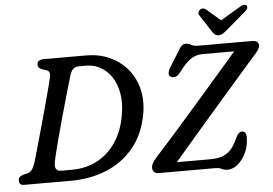

<svg xmlns="http://www.w3.org/2000/svg" viewBox="-59 -990 1549 1088"><g transform="rotate(-5 715.5 -446.5)"><path d="M8 -26.5Q8 -49.5 37.5 -58L62 -63.5Q75 -67 85.8 -80Q96.5 -93 107.5 -128Q112.5 -144.5 123 -181.5Q133.5 -218.5 147 -266.5Q160.5 -314.5 174.8 -366.2Q189 -418 201.8 -465Q214.5 -512 223.5 -546.8Q232.5 -581.5 235.5 -595Q243 -629 217 -636.5L196 -643Q171 -651.5 171 -670Q171 -700 209 -700H450Q522.5 -700 582 -673.5Q641.5 -647 682.5 -599Q723.5 -551 740.2 -486Q757 -421 744 -344Q724 -229 661.2 -152.5Q598.5 -76 506 -38Q413.5 0 304.5 0H37.5Q20 0 14 -7.5Q8 -15 8 -26.5ZM312.5 -61.5Q391.5 -61.5 455.8 -94.5Q520 -127.5 563.2 -190.8Q606.5 -254 622 -344.5Q634.5 -415.5 624.2 -470.8Q614 -526 587.8 -564.2Q561.5 -602.5 525 -622.2Q488.5 -642 448.5 -642H400.5Q366.5 -642 352.5 -598Q348.5 -585.5 338 -549.2Q327.5 -513 313.2 -463Q299 -413 283.5 -357.8Q268 -302.5 254.5 -251.2Q241 -200 231.5 -161.5Q222 -123 220 -107.5Q213 -61.5 253 -61.5ZM1119 0H805Q767 0 767 -33Q767 -47 775.5 -61.2Q784 -75.5 796.5 -89.5Q818 -113 855.2 -154.5Q892.5 -196 938.8 -248.5Q985 -301 1034.8 -358.2Q1084.5 -415.5 1132.5 -470.5Q1180.5 -525.5 1220.8 -572.2Q1261 -619 1288 -650H1105.5Q1071.5 -650 1041.8 -630.8Q1012 -611.5 974 -560.5Q960 -541 946.2 -536.2Q932.5 -531.5 920.5 -536.5Q894.5 -547 918.5 -590L973.5 -678Q985 -699.5 994.5 -708Q1004 -716.5 1018 -716.5Q1036.5 -716.5 1049 -708Q1061.5 -699.5 1087.5 -699.5H1393.5Q1431 -699.5 1431 -671Q1431 -659 1421.8 -645.2Q1412.5 -631.5 1397 -615Q1383 -599.5 1350.2 -562Q1317.5 -524.5 1272.8 -473Q1228 -421.5 1177.2 -363.2Q1126.5 -305 1076.5 -247Q1026.5 -189 983 -138.2Q939.5 -87.5 909.5 -52.5H1099.5Q1135 -52.5 1163.2 -60.8Q1191.5 -69 1214.5 -92.2Q1237.5 -115.5 1257 -160.5Q1272.5 -193.5 1291 -193.5Q1316.5 -193.5 1316.5 -159Q1316.5 -113 1298.8 -73.5Q1281 -34 1252.8 -9.5Q1224.5 15 1192.5 15Q1173 15 1159.5 7.5Q1146 0 1119 0ZM1259.5 -776Q1245 -763.5 1233.5 -756Q1222 -748.5 1208 -748.5Q1193.5 -748.5 1186 -756Q1178.5 -763.5 1170 -776L1109 -870.5Q1103 -880 1106 -889Q1109 -898 1115.5 -902.5Q1132 -914 1150 -900L1229.5 -831.5L1345 -900Q1370.5 -914 1380.5 -902.5Q1385 -898 1383.2 -889Q1381.5 -880 1370 -870.5Z"/></g></svg>

Font: Fraunces 9pt S100
Style: Italic
Weight: 400
Italic angle: -16°
Version: Version 1.000; ttfautohint (v1.8.3)